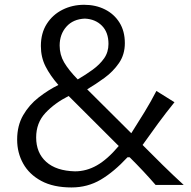

<svg xmlns="http://www.w3.org/2000/svg" viewBox="-20 -784 811 814"><path d="M283.2 10.7Q206.5 10.7 155.3 -16.8Q104 -44.4 78.4 -90.3Q52.7 -136.2 52.7 -191.9Q52.7 -251.5 78.1 -295.4Q103.5 -339.4 143.8 -370.8Q184.1 -402.3 227.5 -423.8Q192.9 -463.4 173.1 -502.4Q153.3 -541.5 153.3 -588.9Q153.3 -643.6 178.2 -682.6Q203.1 -721.7 244.9 -742.7Q286.6 -763.7 336.9 -763.7Q385.7 -763.7 424.8 -744.1Q463.9 -724.6 486.6 -688.2Q509.3 -651.9 509.3 -601.1Q509.3 -552.7 484.4 -516.6Q459.5 -480.5 422.6 -453.6Q385.7 -426.8 349.6 -405.3L536.6 -219.2Q565.4 -264.6 592.3 -308.3Q619.1 -352.1 643.1 -398.4L719.7 -350.6Q684.1 -306.6 650.9 -261.5Q617.7 -216.3 584.5 -169.4Q626.5 -127 669.7 -84.5Q712.9 -42 758.8 0H639.6Q590.8 -56.6 529.8 -117.2H520.5Q462.9 -55.2 407 -22.2Q351.1 10.7 283.2 10.7ZM309.6 -447.3Q343.8 -467.3 373.3 -488.8Q402.8 -510.3 421.4 -536.6Q439.9 -563 439.9 -597.7Q439.9 -647 412.1 -675Q384.3 -703.1 339.8 -705.1Q290 -703.1 261.5 -670.9Q232.9 -638.7 232.9 -590.8Q232.9 -552.2 251.7 -519.8Q270.5 -487.3 309.6 -447.3ZM483.4 -165 271 -377Q211.9 -347.2 172.6 -305.2Q133.3 -263.2 133.3 -201.2Q133.3 -136.2 175.8 -97.9Q218.3 -59.6 297.9 -57.6Q346.2 -57.6 390.6 -82.8Q435.1 -107.9 483.4 -165Z"/></svg>

Font: Pinar DS3-Regular
Style: Regular
Weight: 400
Designer: Amin Abedi
Version: Version 2.000